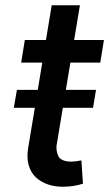

<svg xmlns="http://www.w3.org/2000/svg" viewBox="-20 -696 412 723"><path d="M32 -290.1 43.7 -357.6H122.2L139.2 -460.2H59.7L73.5 -545.5H153.1L174.7 -676.1H280.9L259.2 -545.5H371.4L357.6 -460.2H245L228 -357.6H341.6L330.3 -290.1H216.6L195 -160.2Q191.1 -142 193.4 -129.1Q195.7 -116.1 199.8 -108Q203.8 -99.8 212.2 -95.2Q220.5 -90.6 229 -89Q237.6 -87.4 248.9 -87.4Q262.4 -87.4 286.6 -92L292.3 -4.3Q258.5 6.7 220.2 7.1Q188.2 7.8 161.4 -1.2Q134.6 -10.3 115.4 -27.9Q96.2 -45.5 88.1 -73.9Q79.9 -102.3 85.9 -138.1L111.2 -290.1Z"/></svg>

Font: Karasuma Gothic
Style: Medium Italic
Weight: 500
Italic angle: 9.39998°
Designer: Rasmus Andersson / Ryoko Nishizuka
Foundry: Genbu
Version: Version 1.00